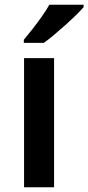

<svg xmlns="http://www.w3.org/2000/svg" viewBox="-20 -786 371 806"><path d="M207 0H81V-542H207ZM331 -756Q319 -742 298.5 -722Q278 -702 253.5 -680Q229 -658 205.5 -638.5Q182 -619 164 -606H80V-619Q96 -638 116 -663.5Q136 -689 155.5 -716.5Q175 -744 187 -766H331Z"/></svg>

Font: Noto Sans Thai SemiBold
Style: Regular
Weight: 600
Version: Version 2.001